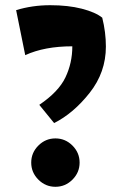

<svg xmlns="http://www.w3.org/2000/svg" viewBox="-20 -703 447 738"><path d="M127.5 -12.5Q100 -40 100 -78Q100 -116 127.5 -143.5Q155 -171 193 -171Q231 -171 258.5 -143.5Q286 -116 286 -78Q286 -40 258.5 -12.5Q231 15 193 15Q155 15 127.5 -12.5ZM258 -525Q151 -525 77 -491L42 -664Q104 -683 173 -683Q242 -683 294.5 -669.5Q347 -656 373 -635Q387 -579 387 -524Q387 -425 324.5 -346Q262 -267 188 -230L131 -300Q205 -350 231.5 -405.5Q258 -461 258 -525Z"/></svg>

Font: Joti One
Style: Regular
Weight: 400
Designer: Eduardo Rodriguez Tunni
Foundry: Eduardo Rodriguez Tunni
Version: Version 1.001